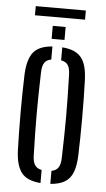

<svg xmlns="http://www.w3.org/2000/svg" viewBox="-55 -815 474 858"><g transform="rotate(5 182.0 -386.0)"><path d="M46.8 -127.8Q45.5 -166.7 44.8 -210.3Q44 -254 44 -299.3Q44 -344.6 44.7 -388.5Q45.4 -432.4 46.8 -472Q49.9 -538.8 74.9 -570.3Q99.8 -601.7 160 -606.3V-547.7Q138.7 -543.8 129.5 -529.7Q120.2 -515.6 119.3 -487.3Q117.9 -435.8 117 -389.9Q116.1 -344.1 116.1 -299.9Q116.1 -255.6 117 -209.8Q117.9 -163.9 119.3 -112.5Q120.2 -84.5 129.7 -70.5Q139.1 -56.5 160 -52.3V6.3Q100 1.7 75 -29.7Q49.9 -61.2 46.8 -127.8ZM204.1 6.3V-52.1Q225.3 -56.3 234.7 -70.4Q244.1 -84.4 245 -112.5Q246.4 -164.4 247.4 -210.2Q248.3 -256 248.3 -300.1Q248.3 -344.2 247.4 -390Q246.4 -435.8 245 -487.3Q244.1 -516.2 234.9 -530.1Q225.7 -544.1 204.1 -547.9V-606.3Q244.8 -603.3 269 -588.3Q293.1 -573.3 304.4 -544.8Q315.6 -516.3 317.5 -472Q318.9 -433.1 319.6 -389.4Q320.3 -345.7 320.3 -300.6Q320.3 -255.5 319.6 -211.5Q318.9 -167.5 317.5 -127.8Q315.6 -83.8 304.4 -55Q293.1 -26.3 269 -11.5Q244.8 3.3 204.1 6.3ZM153.5 -640V-698.1H211.2V-640ZM70.1 -779.3H294.8V-738.3H70.1Z"/></g></svg>

Font: Big Shoulders Stencil Display SC Thin
Style: Regular
Weight: 100
Designer: Patric King
Foundry: XO Type Co
Version: Version 2.001